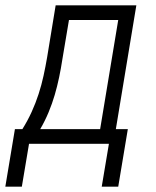

<svg xmlns="http://www.w3.org/2000/svg" viewBox="-65 -540 585 721"><path d="M379 161H317L344 0H44L17 161H-45L-9 -55H19Q39 -87 54 -120Q69 -153 80 -187Q91 -221 98.5 -255.5Q106 -290 112 -325L144 -520H447L370 -55H415ZM311 -55 379 -465H194L169 -316Q164 -283 157 -249.5Q150 -216 140.5 -183.5Q131 -151 117.5 -118.5Q104 -86 86 -55Z"/></svg>

Font: Iosevka Term Curly Lt Obl
Style: Regular
Weight: 300
Italic angle: -9°
Designer: Belleve Invis
Foundry: Belleve Invis
Version: Version 32.3.0